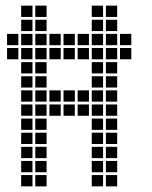

<svg xmlns="http://www.w3.org/2000/svg" viewBox="-20 -665 540 680"><path d="M55 -45V-5H95V-45ZM55 -95V-55H95V-95ZM55 -145V-105H95V-145ZM55 -195V-155H95V-195ZM55 -245V-205H95V-245ZM55 -295V-255H95V-295ZM55 -345V-305H95V-345ZM55 -395V-355H95V-395ZM55 -445V-405H95V-445ZM55 -495V-455H95V-495ZM55 -545V-505H95V-545ZM55 -595V-555H95V-595ZM55 -645V-605H95V-645ZM105 -645V-605H145V-645ZM105 -595V-555H145V-595ZM105 -545V-505H145V-545ZM105 -495V-455H145V-495ZM105 -445V-405H145V-445ZM105 -395V-355H145V-395ZM105 -345V-305H145V-345ZM105 -295V-255H145V-295ZM105 -245V-205H145V-245ZM105 -195V-155H145V-195ZM105 -145V-105H145V-145ZM105 -95V-55H145V-95ZM105 -45V-5H145V-45ZM305 -395V-355H345V-395ZM155 -345V-305H195V-345ZM205 -345V-305H245V-345ZM255 -345V-305H295V-345ZM305 -345V-305H345V-345ZM355 -345V-305H395V-345ZM305 -645V-605H345V-645ZM305 -595V-555H345V-595ZM305 -545V-505H345V-545ZM305 -495V-455H345V-495ZM305 -445V-405H345V-445ZM305 -295V-255H345V-295ZM305 -245V-205H345V-245ZM305 -195V-155H345V-195ZM305 -145V-105H345V-145ZM305 -95V-55H345V-95ZM305 -45V-5H345V-45ZM355 -45V-5H395V-45ZM355 -95V-55H395V-95ZM355 -145V-105H395V-145ZM355 -195V-155H395V-195ZM355 -245V-205H395V-245ZM355 -295V-255H395V-295ZM355 -395V-355H395V-395ZM355 -445V-405H395V-445ZM355 -495V-455H395V-495ZM355 -545V-505H395V-545ZM355 -595V-555H395V-595ZM355 -645V-605H395V-645ZM155 -295V-255H195V-295ZM205 -295V-255H245V-295ZM255 -295V-255H295V-295ZM255 -545V-505H295V-545ZM205 -545V-505H245V-545ZM155 -545V-505H195V-545ZM155 -495V-455H195V-495ZM205 -495V-455H245V-495ZM255 -495V-455H295V-495ZM405 -545V-505H445V-545ZM405 -495V-455H445V-495ZM5 -545V-505H45V-545ZM5 -495V-455H45V-495Z"/></svg>

Font: Nose Transport 13 Square
Style: Regular
Weight: 400
Designer: Nico Rohrbach
Foundry: Nose
Version: Version 1.400;Glyphs 3.2.3 (3260)